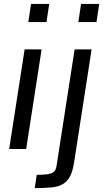

<svg xmlns="http://www.w3.org/2000/svg" viewBox="-20 -763 553 983"><path d="M27 0ZM125 -650 139 -743H232L218 -650ZM27 0 106 -510H193L114 0ZM381 -650 395 -743H488L474 -650ZM168 132Q201 132 220.5 129.5Q240 127 250.5 120.5Q261 114 265 103.5Q269 93 271 77L362 -510H449L361 58Q354 108 340.5 136Q327 164 303.5 178.5Q280 193 244.5 196.5Q209 200 158 200Z"/></svg>

Font: Azeri Sans
Style: Italic
Weight: 400
Designer: Hector Gatti & Omnibus-Type (original fonts) / Cristiano Sobral (main changes and remastering)
Foundry: Omnibus-Type
Version: Version 0.07;August 21, 2020;FontCreator 13.0.0.2681 64-bit;